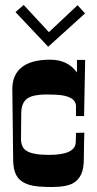

<svg xmlns="http://www.w3.org/2000/svg" viewBox="-20 -749 394 776"><path d="M33.2 -105 29.8 -390.1Q29.8 -449.7 72.3 -480.5Q110.8 -507.8 182.4 -507.8Q253.9 -507.8 291 -456.1V-506.8H324.2L319.8 -279.8H287.1V-318.8Q287.1 -362.3 206.1 -366.2Q186.5 -367.2 165.3 -367.2Q144 -367.2 123.8 -363.5Q103.5 -359.9 90.8 -351.1Q65.9 -334 65.9 -290L65.4 -244.1L64.9 -188Q64.9 -153.3 86.9 -139.6Q111.8 -123 178.2 -123Q283.2 -123 286.1 -172.9L287.1 -211.9L320.8 -212.9Q320.3 -194.8 319.8 -177.7Q318.8 -144.5 318.8 -105.7Q318.8 -66.9 307.6 -43.7Q296.4 -20.5 276.9 -9.3Q249 6.8 189 6.8Q128.9 6.8 101.6 -1Q74.2 -8.8 59.1 -23.4Q33.2 -47.9 33.2 -105ZM174.8 -560.1 42.5 -700.2 75.7 -729 177.7 -619.1 293.5 -728 323.7 -694.8Z"/></svg>

Font: Smokum
Style: Regular
Weight: 400
Designer: Astigmatic (AOETI)
Foundry: Astigmatic (AOETI)
Version: Version 1.001